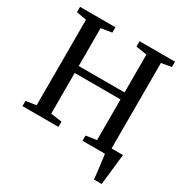

<svg xmlns="http://www.w3.org/2000/svg" viewBox="-206 -903 1190 1243"><g transform="rotate(30 389.0 -281.5)"><path d="M671 180Q669 159 666.2 134.5Q663.5 110 660.2 85.2Q657 60.5 654.2 38.2Q651.5 16 649 -1L610 -51H754.5Q752 -31 749.5 -7.5Q747 16 744.2 40.8Q741.5 65.5 738.8 90.2Q736 115 733.2 138Q730.5 161 728.5 180ZM109 -51V-690L34 -703V-743H298.5V-703L218 -690V-407H560.5V-690L479 -703V-743H744V-703L669 -690V-51L745.5 -39V0H481V-39L560.5 -51V-355H218V-51L301.5 -39V0H32.5V-39Z"/></g></svg>

Font: Merriweather 60pt
Style: Regular
Weight: 400
Version: Version 2.100